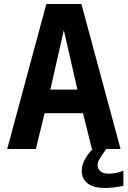

<svg xmlns="http://www.w3.org/2000/svg" viewBox="-20 -749 642 965"><path d="M527.8 124Q543 124 561.8 120.4Q580.6 116.7 600.1 108.9V185.1Q573.7 190.4 550.5 193.1Q527.3 195.8 508.8 195.8Q451.7 195.8 421.4 173.6Q391.1 151.4 391.1 109.4Q391.1 82.5 404.3 56.2Q417.5 29.8 445.3 0H441.9L397 -180.2H204.1L160.2 0H16.1L212.9 -729H389.2L585.9 0H514.2Q505.9 11.2 500 19.5Q494.1 27.8 490.2 33.7Q486.3 39.6 483.9 43.9Q481.4 48.3 479.5 51.8Q474.6 60.5 472.4 67.4Q470.2 74.2 470.2 81.1Q470.2 98.1 483.9 111.1Q497.6 124 527.8 124ZM369.1 -298.8 300.8 -597.2 232.9 -298.8Z"/></svg>

Font: Hack
Style: Bold
Weight: 700
Monospace: yes
Designer: Christopher Simpkins
Foundry: Christopher Simpkins
Version: Version 2.017